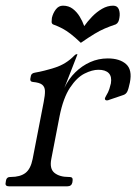

<svg xmlns="http://www.w3.org/2000/svg" viewBox="-46 -657 481 677"><path d="M-14 0Q-29 0 -26 -13L-25 -20Q-23 -33 -10 -33H-8Q25 -33 43.5 -47Q62 -61 69 -96L108 -297Q113 -322 112.5 -336.5Q112 -351 102.5 -358.5Q93 -366 70 -368Q59 -369 61 -380L63 -390Q65 -399 78 -401Q108 -406 147.5 -418.5Q187 -431 216 -461Q221 -466 224 -466H225Q227 -466 227 -465L181 -347Q196 -379 219.5 -402Q243 -425 272 -438Q301 -451 334 -451Q376 -451 398.5 -431Q421 -411 412 -366Q407 -342 402.5 -333.5Q398 -325 389 -322L339 -305Q337 -304 335 -303.5Q333 -303 331 -303Q323 -303 324 -311Q325 -313 326 -315Q327 -317 328 -319Q336 -332 339.5 -343Q343 -354 345 -363Q349 -387 337.5 -399Q326 -411 301 -411Q279 -411 252 -397.5Q225 -384 201 -348Q177 -312 164 -247L135 -97Q128 -62 146 -47.5Q164 -33 196 -33H199Q212 -33 210 -20L209 -13Q206 0 191 0ZM251 -565Q263 -582 279 -598.5Q295 -615 314 -626Q333 -637 353 -637Q368 -637 373 -624Q378 -611 375 -594Q374 -586 371 -580Q368 -574 362 -571Q341 -564 323.5 -556.5Q306 -549 287 -537.5Q268 -526 239 -506Q218 -526 203 -537.5Q188 -549 174 -556.5Q160 -564 141 -571Q136 -574 136 -580Q136 -586 137 -594Q141 -611 151 -624Q161 -637 176 -637Q196 -637 210.5 -626Q225 -615 235 -598.5Q245 -582 251 -565Z"/></svg>

Font: Young Serif Light
Style: Italic
Weight: 300
Italic angle: -10.979°
Designer: Bastien Sozeau
Foundry: NBR — Bastien Sozeau
Version: Version 5.001